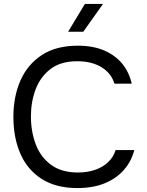

<svg xmlns="http://www.w3.org/2000/svg" viewBox="-20 -947 744 975"><path d="M373 8Q264 8 191.5 -38.5Q119 -85 83.5 -166.5Q48 -248 48 -353Q48 -457 84 -538.5Q120 -620 192.5 -667.5Q265 -715 375 -715Q453 -715 509.5 -690.5Q566 -666 601 -623Q636 -580 649 -522H561Q546 -574 496.5 -605Q447 -636 372 -636Q288 -636 236.5 -596.5Q185 -557 161 -493.5Q137 -430 137 -356Q137 -278 162 -213Q187 -148 240 -109.5Q293 -71 375 -71Q425 -71 464.5 -85Q504 -99 530.5 -125Q557 -151 567 -185H662Q647 -127 608.5 -83.5Q570 -40 511 -16Q452 8 373 8ZM326 -786 411 -927H503L403 -786Z"/></svg>

Font: Onest
Style: Regular
Weight: 400
Designer: Dmitri Voloshin, Andrey Kudryavtsev
Foundry: Dmitri Voloshin, Andrey Kudryavtsev
Version: Version 1.000;gftools[0.9.33]